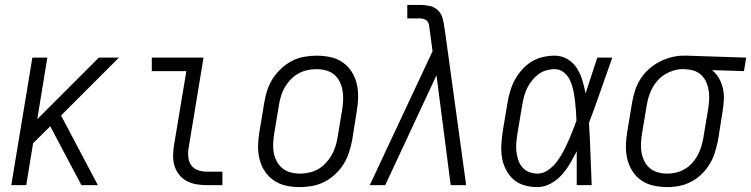

<svg xmlns="http://www.w3.org/2000/svg" viewBox="-20 -755 3063 783"><path d="M26 0 112 -520H173L132 -269L383 -520H465L229 -284L379 0H312L241 -134L185 -240L115 -171L87 0Z M822 0Q801 0 780.5 -3.5Q760 -7 742 -16.5Q724 -26 711.5 -41.5Q699 -57 692.5 -76Q686 -95 686 -116.5Q686 -138 689 -159L740 -465H599V-520H810L749 -150Q746 -132 748 -113.5Q750 -95 760 -81Q770 -67 787 -61Q804 -55 822 -55H887V0Z M1202 8Q1173 8 1146 2Q1119 -4 1097 -19Q1075 -34 1060 -56.5Q1045 -79 1038.5 -105.5Q1032 -132 1032.5 -160.5Q1033 -189 1038 -218L1058 -338Q1062 -363 1070 -387.5Q1078 -412 1092.5 -434.5Q1107 -457 1127.5 -476Q1148 -495 1171.5 -507Q1195 -519 1221 -523.5Q1247 -528 1272 -528Q1300 -528 1327.5 -522Q1355 -516 1377 -501Q1399 -486 1413.5 -463.5Q1428 -441 1434.5 -414.5Q1441 -388 1440.5 -359.5Q1440 -331 1435 -302L1416 -182Q1411 -157 1403 -132.5Q1395 -108 1381 -85.5Q1367 -63 1346.5 -44Q1326 -25 1302 -13Q1278 -1 1252.5 3.5Q1227 8 1202 8ZM1203 -47Q1221 -47 1240 -51Q1259 -55 1276 -64.5Q1293 -74 1307 -88.5Q1321 -103 1331 -120Q1341 -137 1347 -155Q1353 -173 1356 -191L1376 -311Q1379 -331 1379.5 -350.5Q1380 -370 1376.5 -388.5Q1373 -407 1364.5 -423.5Q1356 -440 1342 -451.5Q1328 -463 1309 -468Q1290 -473 1271 -473Q1252 -473 1233.5 -469Q1215 -465 1197.5 -455.5Q1180 -446 1166 -431.5Q1152 -417 1142 -400Q1132 -383 1126.5 -365Q1121 -347 1118 -329L1098 -209Q1095 -189 1094 -169.5Q1093 -150 1096.5 -131.5Q1100 -113 1109 -96.5Q1118 -80 1132 -68.5Q1146 -57 1164.5 -52Q1183 -47 1203 -47Z M1488 0 1744 -546 1732 -636Q1731 -645 1729.5 -653.5Q1728 -662 1722.5 -668.5Q1717 -675 1708.5 -677.5Q1700 -680 1691 -680H1641V-735H1691Q1712 -735 1731.5 -731Q1751 -727 1765 -714Q1779 -701 1784.5 -682Q1790 -663 1792 -644L1795 -626L1881 0H1818L1760 -448L1551 0Z M2172 8Q2145 8 2119.5 1Q2094 -6 2075 -22.5Q2056 -39 2044 -62Q2032 -85 2027.5 -110.5Q2023 -136 2024.5 -163Q2026 -190 2030 -218L2050 -338Q2054 -361 2061 -384.5Q2068 -408 2080 -430Q2092 -452 2109.5 -471.5Q2127 -491 2148.5 -504Q2170 -517 2194.5 -522.5Q2219 -528 2242 -528Q2271 -528 2295 -513.5Q2319 -499 2333 -476.5Q2347 -454 2355 -427.5Q2363 -401 2368 -374Q2380 -411 2392 -447.5Q2404 -484 2416 -520H2477Q2453 -453 2430 -386.5Q2407 -320 2382 -254Q2386 -191 2388 -127Q2390 -63 2393 0H2332Q2332 -34 2332 -68.5Q2332 -103 2332 -138Q2319 -113 2304.5 -88Q2290 -63 2270.5 -41.5Q2251 -20 2225 -6Q2199 8 2172 8ZM2172 -47Q2195 -47 2215.5 -61.5Q2236 -76 2250.5 -95Q2265 -114 2276 -135Q2287 -156 2296.5 -177Q2306 -198 2314.5 -220Q2323 -242 2331 -263Q2330 -285 2328.5 -306Q2327 -327 2324.5 -348Q2322 -369 2317.5 -389Q2313 -409 2304.5 -427.5Q2296 -446 2280 -459.5Q2264 -473 2242 -473Q2225 -473 2207.5 -468Q2190 -463 2175.5 -452Q2161 -441 2149.5 -426.5Q2138 -412 2130 -396Q2122 -380 2117.5 -363Q2113 -346 2110 -329L2090 -209Q2087 -190 2085.5 -172Q2084 -154 2086 -136.5Q2088 -119 2093.5 -102.5Q2099 -86 2110 -73Q2121 -60 2137.5 -53.5Q2154 -47 2172 -47Z M2701 8Q2673 8 2645.5 2Q2618 -4 2596 -19Q2574 -34 2559.5 -56.5Q2545 -79 2538.5 -105.5Q2532 -132 2532.5 -160.5Q2533 -189 2538 -218L2558 -338Q2562 -362 2570 -386.5Q2578 -411 2592 -433Q2606 -455 2626 -473Q2646 -491 2669.5 -503Q2693 -515 2717.5 -521.5Q2742 -528 2767 -528Q2770 -528 2774 -528Q2778 -528 2781 -528L3023 -520L3014 -465L2884 -469Q2901 -455 2912 -436Q2923 -417 2928 -395Q2933 -373 2932 -349.5Q2931 -326 2927 -302L2908 -182Q2903 -158 2895.5 -133.5Q2888 -109 2874.5 -86.5Q2861 -64 2841.5 -45Q2822 -26 2799 -14Q2776 -2 2751 3Q2726 8 2701 8ZM2702 -47Q2720 -47 2738 -51.5Q2756 -56 2772.5 -65.5Q2789 -75 2802.5 -90Q2816 -105 2825 -121.5Q2834 -138 2839.5 -156Q2845 -174 2848 -191L2868 -311Q2871 -330 2872 -348Q2873 -366 2870.5 -383.5Q2868 -401 2861.5 -417Q2855 -433 2843.5 -445.5Q2832 -458 2816 -464.5Q2800 -471 2782 -472L2772 -473Q2770 -473 2767.5 -473Q2765 -473 2763 -473Q2745 -473 2727 -467.5Q2709 -462 2693 -452.5Q2677 -443 2663.5 -428.5Q2650 -414 2641 -397.5Q2632 -381 2626.5 -363.5Q2621 -346 2618 -329L2598 -209Q2595 -189 2594 -169.5Q2593 -150 2596.5 -131.5Q2600 -113 2608.5 -96.5Q2617 -80 2631 -68.5Q2645 -57 2663.5 -52Q2682 -47 2702 -47Z"/></svg>

Font: Iosevka SS04 Light
Style: Italic
Weight: 300
Italic angle: -9°
Monospace: yes
Designer: Belleve Invis
Foundry: Belleve Invis
Version: Version 19.0.0; ttfautohint (v1.8.4)